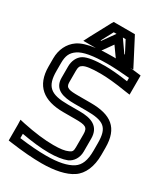

<svg xmlns="http://www.w3.org/2000/svg" viewBox="-218 -949 937 1078"><g transform="rotate(30 250.5 -410.0)"><path d="M305 -347C420 -347 453 -323 453 -220V-173C453 -109 438 -72 405 -50C369 -27 315 -15 235 -15C187 -15 130 -19 62 -28V-56C129 -44 189 -37 241 -37C288 -37 328 -43 356 -54C388 -68 408 -102 408 -140V-224C408 -305 349 -325 275 -325H199C87 -325 49 -355 49 -456V-508C49 -554 61 -580 92 -601C124 -623 183 -634 279 -634C319 -634 366 -631 421 -626V-604C359 -613 309 -617 272 -617C208 -617 160 -610 135 -595C108 -579 93 -546 93 -511V-437C93 -361 158 -347 227 -347H305ZM210 -682 215 -688 257 -747 299 -688 303 -684C294 -684 286 -684 279 -684C254 -684 231 -683 210 -682ZM137 -678H176C127 -672 89 -660 64 -643C22 -614 -2 -565 -2 -508V-456C-2 -331 69 -275 199 -275H275C341 -275 358 -269 358 -224V-140C358 -115 353 -108 336 -101C315 -91 285 -87 241 -87C185 -87 119 -95 42 -111L11 -118L12 -87V-6V16L33 19C112 30 180 35 235 35C320 35 389 20 432 -9C478 -39 503 -99 503 -173V-220C503 -349 437 -397 305 -397H227C164 -397 143 -401 143 -437V-511C143 -535 147 -544 161 -552C177 -562 211 -567 272 -567C312 -567 368 -562 442 -550L471 -546V-575V-648V-670L448 -673C431 -675 414 -677 398 -678H419L400 -715L334 -842L327 -855H312H205H190L182 -842L114 -715L95 -678H137ZM278 -805H296L336 -728H332L278 -805ZM178 -728 219 -805H237L182 -728H178Z"/></g></svg>

Font: Gamestation DisplayOutline
Style: Regular
Weight: 400
Designer: Jonas Hecksher
Foundry: Jonas Hecksher, Playtypeª, e-types AS
Version: Version 1.003